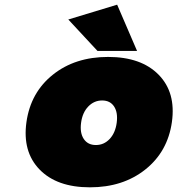

<svg xmlns="http://www.w3.org/2000/svg" viewBox="-20 -801 766 829"><path d="M150.9 -69.1Q76.2 -146 94.2 -273.9Q112.3 -401.9 208.3 -478.5Q304.2 -555.2 446.8 -555.2Q589.4 -555.2 664.8 -478.5Q740.2 -401.9 722.2 -273.9Q704.1 -146 607.4 -69.1Q510.7 7.8 368.2 7.8Q225.6 7.8 150.9 -69.1ZM274.9 -716.8 485.8 -780.8 571.8 -581.1H400.9ZM361.1 -341.1Q335.9 -314.9 330.1 -271Q324.2 -227.1 341.8 -200.9Q359.4 -174.8 394 -174.8Q428.7 -174.8 453.4 -200.9Q478 -227.1 483.9 -271Q489.7 -314.9 472.7 -341.1Q455.6 -367.2 420.9 -367.2Q386.2 -367.2 361.1 -341.1Z"/></svg>

Font: Trueno UltraBlack
Style: Italic
Weight: 950
Designer: Julieta Ulanovsky
Foundry: Julieta Ulanovsky
Version: Version 3.001b | FøM Fix